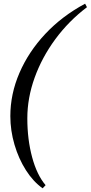

<svg xmlns="http://www.w3.org/2000/svg" viewBox="-20 -785 491 1040"><path d="M211 235Q160 199 120.5 137Q81 75 58.5 -1.5Q36 -78 36 -156Q36 -276 85.5 -390.5Q135 -505 225.5 -601.5Q316 -698 441 -765L451 -746Q352 -671 279.5 -572.5Q207 -474 167.5 -364Q128 -254 128 -144Q128 -30 154 66.5Q180 163 227 218Z"/></svg>

Font: Platypi
Style: Italic
Weight: 400
Italic angle: -13°
Designer: David Sargent
Foundry: Bolt Cutter Type
Version: Version 1.200; ttfautohint (v1.8.4.7-5d5b)